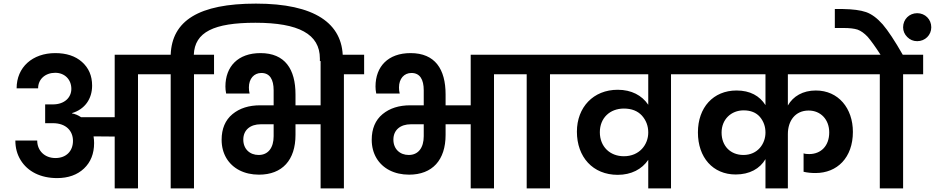

<svg xmlns="http://www.w3.org/2000/svg" viewBox="-20 -1043 5176 1063"><path d="M94 -157C133 -93 205 -57 296 -57C358 -57 408 -75 445 -110C482 -145 501 -192 501 -251C501 -263 500 -275 498 -288L615 -287V0H744V-632H855V-740H615V-394H429C413 -405 396 -412 379 -415V-417C450 -438 490 -496 490 -569C490 -624 471 -667 434 -700C397 -733 347 -749 286 -749C160 -749 72 -671 72 -554H191C191 -605 231 -640 286 -640C337 -640 375 -604 375 -551C375 -503 337 -465 273 -465H230V-361H273C346 -361 384 -318 384 -263C384 -207 347 -168 287 -168C227 -168 186 -209 186 -265H65C65 -224 75 -188 94 -157Z M925 -632V0H1054V-632H1165V-740H1053C1058 -865 1163 -917 1394 -917C1634 -917 1751 -854 1751 -719V-705H1878V-721C1878 -914 1722 -1023 1397 -1023C1080 -1023 932 -928 925 -740H814V-632Z M1233 -168C1268 -109 1333 -76 1414 -76C1543 -76 1616 -157 1616 -296V-355H1755V0H1884V-632H1996V-740H1755V-460H1616V-520C1616 -660 1558 -749 1422 -749C1298 -749 1228 -675 1228 -564C1228 -553 1229 -540 1232 -525H1362C1359 -536 1358 -547 1358 -559C1358 -607 1386 -639 1427 -639C1474 -639 1495 -603 1495 -543V-460H1421C1358 -460 1307 -444 1267 -411C1227 -378 1207 -330 1207 -269C1207 -231 1216 -197 1233 -168ZM1327 -270C1327 -323 1365 -355 1424 -355H1495V-289C1495 -225 1465 -185 1412 -185C1363 -185 1327 -218 1327 -270Z M2064 -168C2099 -109 2164 -76 2245 -76C2374 -76 2447 -157 2447 -296V-355H2586V0H2715V-632H2827V-740H2586V-460H2447V-520C2447 -660 2389 -749 2253 -749C2129 -749 2059 -675 2059 -564C2059 -553 2060 -540 2063 -525H2193C2190 -536 2189 -547 2189 -559C2189 -607 2217 -639 2258 -639C2305 -639 2326 -603 2326 -543V-460H2252C2189 -460 2138 -444 2098 -411C2058 -378 2038 -330 2038 -269C2038 -231 2047 -197 2064 -168ZM2158 -270C2158 -323 2196 -355 2255 -355H2326V-289C2326 -225 2296 -185 2243 -185C2194 -185 2158 -218 2158 -270Z M2896 -632V0H3025V-632H3136V-740H2785V-632Z M3094 -632H3569V-463C3534 -515 3476 -546 3400 -546C3265 -546 3174 -449 3174 -314C3174 -174 3262 -75 3400 -75C3475 -75 3534 -106 3569 -158V0H3695V-632H3805V-740H3094ZM3301 -311C3301 -390 3357 -442 3434 -442C3477 -442 3510 -429 3534 -403C3557 -377 3569 -346 3569 -310V-309C3569 -243 3521 -178 3434 -178C3357 -178 3301 -231 3301 -311Z M3764 -740V-632H4218V-461C4186 -512 4133 -542 4058 -542C3929 -542 3844 -448 3844 -310C3844 -171 3927 -77 4053 -77C4130 -77 4187 -109 4218 -162V0H4342V-301C4342 -373 4382 -431 4457 -431C4524 -431 4571 -381 4571 -310C4571 -235 4525 -190 4460 -190C4447 -190 4437 -191 4429 -194V-92C4450 -87 4472 -85 4495 -85C4615 -85 4702 -170 4702 -313C4702 -443 4622 -542 4497 -542C4425 -542 4371 -510 4342 -459V-632H4781V-740ZM3975 -309C3975 -382 4028 -432 4097 -432C4136 -432 4166 -420 4187 -396C4208 -371 4218 -342 4218 -309C4218 -247 4175 -185 4096 -185C4025 -185 3975 -234 3975 -309Z M4651 -888C4684 -888 4709 -885 4728 -879C4747 -872 4765 -859 4784 -839C4802 -818 4826 -785 4855 -740H4740V-632H4851V0H4980V-632H5091V-740H4978C4934 -817 4897 -873 4867 -908C4836 -943 4806 -965 4775 -976C4743 -987 4701 -992 4648 -993H4602V-888ZM5003 -838C5018 -823 5036 -815 5058 -815C5102 -815 5136 -849 5136 -892C5136 -936 5102 -970 5058 -970C5014 -970 4980 -936 4980 -892C4980 -871 4988 -853 5003 -838Z"/></svg>

Font: Poppins SemiBold
Style: Regular
Weight: 600
Designer: Ninad Kale (Devanagari), Jonny Pinhorn (Latin)
Foundry: Indian Type Foundry
Version: 4.004